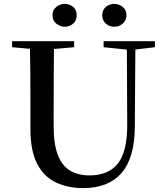

<svg xmlns="http://www.w3.org/2000/svg" viewBox="-20 -946 849 984"><path d="M311 -809Q288 -809 268.5 -825Q249 -841 249 -868Q249 -895 268.5 -910.5Q288 -926 311 -926Q337 -926 355 -910.5Q373 -895 373 -868Q373 -841 355 -825Q337 -809 311 -809ZM566 -809Q541 -809 522.5 -825Q504 -841 504 -868Q504 -895 522.5 -910.5Q541 -926 566 -926Q590 -926 609 -910.5Q628 -895 628 -868Q628 -841 609 -825Q590 -809 566 -809ZM407 18Q327 18 265.5 -11.5Q204 -41 170 -107.5Q136 -174 136 -284V-397Q136 -481 135.5 -566Q135 -651 133 -735H257Q256 -652 255.5 -567.5Q255 -483 255 -397V-299Q255 -207 276.5 -151.5Q298 -96 339.5 -71.5Q381 -47 439 -47Q535 -47 584 -108Q633 -169 632 -310L630 -735H674L671 -296Q670 -136 602.5 -59Q535 18 407 18ZM42 -704V-735H360V-704L211 -691H187ZM511 -704V-735H774V-704L663 -691H638Z"/></svg>

Font: Noto Serif SC ExtraLight SemiBold
Style: Regular
Weight: 600
Version: Version 2.002-H1;hotconv 1.1.0;makeotfexe 2.6.0